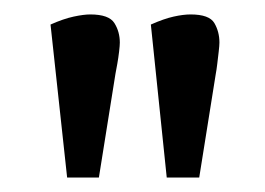

<svg xmlns="http://www.w3.org/2000/svg" viewBox="-20 -739 367 266"><path d="M211 -493 189 -705Q207 -713 220.5 -716Q234 -719 244 -719Q270 -719 277 -707Q284 -695 284 -680Q284 -676 283 -667.5Q282 -659 281 -650.5Q280 -642 279 -637L256 -493ZM73 -493 50 -705Q68 -713 82 -716Q96 -719 105 -719Q131 -719 138.5 -707Q146 -695 146 -680Q146 -676 145 -667.5Q144 -659 142.5 -650.5Q141 -642 140 -637L117 -493Z"/></svg>

Font: Faustina Medium
Style: Regular
Weight: 500
Designer: Alfonso Garcia
Foundry: http://www.omnibus-type.com
Version: Version 1.200